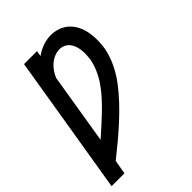

<svg xmlns="http://www.w3.org/2000/svg" viewBox="-237 -642 952 952"><g transform="rotate(-45 238.5 -166.5)"><path d="M-23 205 98 -530H189L184 -500Q208 -518 236.5 -528Q265 -538 293 -538Q320 -538 345 -529Q370 -520 388.5 -502.5Q407 -485 418.5 -462Q430 -439 435 -413Q440 -387 440 -359.5Q440 -332 436 -305Q428 -260 408 -217Q388 -174 359 -135.5Q330 -97 296.5 -61.5Q263 -26 227.5 6.5Q192 39 155 70Q118 101 80 131L67 205ZM101 4Q127 -19 152.5 -42Q178 -65 203 -89Q228 -113 251.5 -139Q275 -165 294.5 -193Q314 -221 327.5 -252Q341 -283 347 -315Q349 -331 349.5 -347Q350 -363 348 -378.5Q346 -394 341 -408Q336 -422 327 -433.5Q318 -445 303.5 -451.5Q289 -458 274 -458Q256 -458 238 -450.5Q220 -443 205.5 -430.5Q191 -418 180 -402Q169 -386 162 -369Z"/></g></svg>

Font: Iosevka Slab Medium
Style: Italic
Weight: 500
Italic angle: -9°
Monospace: yes
Designer: Belleve Invis
Foundry: Belleve Invis
Version: Version 11.1.0; ttfautohint (v1.8.3)